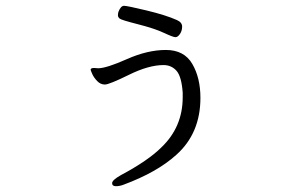

<svg xmlns="http://www.w3.org/2000/svg" viewBox="-20 -581 1040 661"><path d="M304 -347 318 -346Q346 -346 417 -377.5Q488 -409 551 -409Q614 -409 642 -361Q670 -313 670 -244Q670 -122 587 -48Q521 12 405 55Q392 60 379 60Q366 60 366 49.5Q366 39 396 22Q490 -28 536 -74Q609 -144 609 -246V-262Q605 -318 587.5 -337.5Q570 -357 543 -357Q492 -357 424 -323.5Q356 -290 341 -290Q326 -290 314.5 -302Q303 -314 297.5 -326.5Q292 -339 292 -341Q292 -347 304 -347ZM388 -541Q396 -561 407 -561Q418 -561 484.5 -545Q551 -529 589 -512Q607 -504 607 -489.5Q607 -475 599.5 -464Q592 -453 584 -453Q576 -453 544 -468Q512 -483 455 -497.5Q398 -512 392 -517Q386 -522 386 -528.5Q386 -535 388 -541Z"/></svg>

Font: LXGW WenKai
Style: Regular
Weight: 400
Designer: LXGW / Fontworks Inc.
Foundry: LXGW / Fontworks Inc.
Version: Version 1.520; June 14, 2025